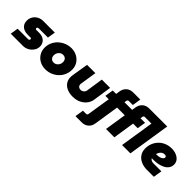

<svg xmlns="http://www.w3.org/2000/svg" viewBox="138 -1819 3112 3112"><g transform="rotate(45 1694.0 -263.5)"><path d="M3 0 25 -136H268Q277 -136 282.5 -140Q288 -144 291 -150.5Q294 -157 294 -163Q294 -171 289 -177Q284 -183 273 -183H203Q158 -183 120.5 -199.5Q83 -216 60 -249.5Q37 -283 37 -335Q37 -387 62.5 -428.5Q88 -470 132 -494Q176 -518 230 -518H496L474 -382H257Q249 -382 243.5 -378Q238 -374 235 -368.5Q232 -363 232 -356Q232 -349 237 -342.5Q242 -336 252 -336H321Q373 -336 410 -316.5Q447 -297 466.5 -263.5Q486 -230 486 -188Q486 -137 457.5 -94.5Q429 -52 383 -26Q337 0 283 0Z M807 13Q734 13 676 -18.5Q618 -50 584.5 -105Q551 -160 551 -229Q551 -294 576.5 -349Q602 -404 646 -444.5Q690 -485 747 -508Q804 -531 866 -531Q939 -531 996.5 -499.5Q1054 -468 1087.5 -413.5Q1121 -359 1120 -289Q1120 -225 1095 -169.5Q1070 -114 1026.5 -73.5Q983 -33 926.5 -10Q870 13 807 13ZM826 -160Q855 -160 878 -175.5Q901 -191 915 -216.5Q929 -242 929 -273Q929 -298 919 -317.5Q909 -337 890.5 -348Q872 -359 846 -359Q817 -359 793.5 -343.5Q770 -328 756.5 -302.5Q743 -277 743 -247Q743 -222 753 -202Q763 -182 781.5 -171Q800 -160 826 -160Z M1763 -518 1716 -202Q1707 -140 1668 -91Q1629 -42 1568.5 -14.5Q1508 13 1433 13Q1359 13 1303 -11.5Q1247 -36 1216 -81.5Q1185 -127 1185 -188Q1185 -199 1186.5 -212.5Q1188 -226 1189 -236L1235 -518H1425L1382 -239Q1381 -235 1380.5 -228Q1380 -221 1380 -218Q1380 -191 1398.5 -173.5Q1417 -156 1446 -156Q1469 -156 1486.5 -166Q1504 -176 1515.5 -191.5Q1527 -207 1529 -223L1573 -518Z M1690 203 1713 55H1787Q1794 55 1800 52Q1806 49 1809.5 43.5Q1813 38 1814 32L1878 -372H1800L1823 -518H1901L1911 -584Q1922 -652 1967 -691Q2012 -730 2082 -730H2243L2220 -582H2126Q2116 -582 2108.5 -575.5Q2101 -569 2099 -559L2092 -518H2268L2278 -584Q2289 -652 2334 -691Q2379 -730 2449 -730H2860L2746 0H2555L2646 -582H2493Q2483 -582 2475.5 -575.5Q2468 -569 2466 -559L2459 -518H2564L2541 -372H2436L2378 0H2187L2245 -372H2069L2002 57Q1992 125 1946.5 164Q1901 203 1831 203Z M3125 0Q3048 0 2988 -27Q2928 -54 2893.5 -105Q2859 -156 2859 -227Q2859 -293 2882.5 -348.5Q2906 -404 2947.5 -445Q2989 -486 3045 -508.5Q3101 -531 3167 -531Q3222 -531 3269.5 -512Q3317 -493 3346.5 -457.5Q3376 -422 3376 -372Q3376 -324 3351 -289Q3326 -254 3284.5 -232Q3243 -210 3192 -199.5Q3141 -189 3088 -189Q3078 -189 3068 -189Q3058 -189 3048 -190Q3053 -174 3073 -161.5Q3093 -149 3128 -149H3307L3283 0ZM3048 -285Q3051 -285 3054 -285Q3057 -285 3060 -285Q3098 -285 3124 -292Q3150 -299 3165 -309Q3180 -319 3186.5 -330.5Q3193 -342 3193 -352Q3193 -364 3183.5 -372.5Q3174 -381 3152 -381Q3120 -381 3099.5 -366Q3079 -351 3067 -330.5Q3055 -310 3050 -292Q3049 -290 3048.5 -288Q3048 -286 3048 -285Z"/></g></svg>

Font: MuseoModerno Black
Style: Italic
Weight: 900
Italic angle: -9°
Designer: Pablo Cosgaya, Héctor Gatti, Marcela Romero, and the Authors of The MuseoModerno Project.
Foundry: Omnibus-Type Team
Version: Version 1.003